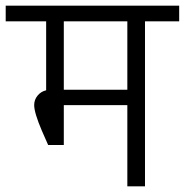

<svg xmlns="http://www.w3.org/2000/svg" viewBox="-40 -654 649 674"><path d="M-20 -579H122V-337C110 -334.3 100 -328.2 92 -318.5C84 -308.8 80 -297.7 80 -285C80 -267 89 -237 107 -195L129 -145H184V-285H407V0H469V-579H589V-634H-20ZM407 -579V-339H184V-579Z"/></svg>

Font: Hind Light
Style: Regular
Weight: 300
Designer: Manushi Parikh, Satya Rajpurohit
Foundry: Indian Type Foundry
Version: Version 1.201;PS 1.0;hotconv 1.0.78;makeotf.lib2.5.61930; tt